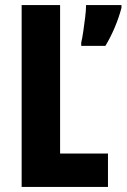

<svg xmlns="http://www.w3.org/2000/svg" viewBox="-20 -827 497 754"><path d="M65 -93V-807H216V-224H404V-93ZM457 -796Q447 -758 430.5 -719Q414 -680 394 -647H299V-660Q303 -676 307 -703.5Q311 -731 314.5 -759.5Q318 -788 318 -807H457Z"/></svg>

Font: Noto Sans Kannada UI ExtraCondensed ExtraBold
Style: Regular
Weight: 800
Width: 2
Designer: Jelle Bosma - Monotype Design Team
Foundry: Monotype Imaging Inc.
Version: Version 2.005; ttfautohint (v1.8.4.7-5d5b)